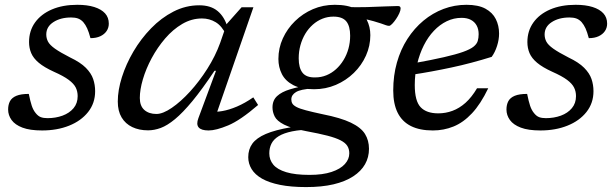

<svg xmlns="http://www.w3.org/2000/svg" viewBox="-20 -520 2504 780"><path d="M97 -138.5Q103 -108.5 109 -90.5Q115 -72.5 125 -60.5Q135 -48 146 -44Q157 -40 173 -40Q206 -40 234 -50.2Q262 -60.5 278.8 -80.5Q295.5 -100.5 295.5 -129.5Q295.5 -148.5 287.8 -164.2Q280 -180 259.2 -195.5Q238.5 -211 199 -228.5Q159.5 -246.5 137.5 -265Q115.5 -283.5 106.8 -304.2Q98 -325 98 -349Q98 -394.5 122.2 -428.5Q146.5 -462.5 190.5 -481.5Q234.5 -500.5 294 -500.5Q334.5 -500.5 363 -491.5Q391.5 -482.5 406.8 -465.8Q422 -449 422 -424Q422 -407 413 -393.8Q404 -380.5 387.5 -372.8Q371 -365 347.5 -365Q341 -389.5 334.2 -404.5Q327.5 -419.5 318 -430.5Q308 -441 296.5 -445Q285 -449 269 -449Q226 -449 197 -430.2Q168 -411.5 168 -380Q168 -364.5 175 -351Q182 -337.5 203 -322.5Q224 -307.5 265 -286.5Q307 -266.5 328.8 -244.5Q350.5 -222.5 358.5 -199Q366.5 -175.5 366.5 -149.5Q366.5 -101 338 -65Q309.5 -29 260.8 -9.5Q212 10 151 10Q101.5 10 71.2 -1.5Q41 -13 27 -32.5Q13 -52 13 -75Q13 -94.5 20.5 -108.8Q28 -123 46.5 -130.8Q65 -138.5 97 -138.5Z M786 -40 857.5 -232.5H851.5Q801 -157 761.8 -109.5Q722.5 -62 691 -36Q659.5 -10 633 -0.2Q606.5 9.5 581.5 9.5Q545 9.5 517.2 -3.8Q489.5 -17 474 -43Q458.5 -69 458.5 -107.5Q458.5 -153.5 475.2 -206.5Q492 -259.5 522.2 -311Q552.5 -362.5 593.8 -405Q635 -447.5 684.8 -473Q734.5 -498.5 789.5 -498.5Q836 -498.5 864 -475.2Q892 -452 904.5 -409L898.5 -379Q881.5 -414.5 856.2 -429.8Q831 -445 800.5 -445Q758.5 -445 720.5 -422.8Q682.5 -400.5 651 -363.8Q619.5 -327 596.2 -283.8Q573 -240.5 560.5 -198Q548 -155.5 548 -122Q548 -89.5 566.5 -73.2Q585 -57 615.5 -57Q641.5 -57 677.8 -81.8Q714 -106.5 751.8 -147.8Q789.5 -189 822.2 -240.5Q855 -292 874.5 -346L901 -422.5L961.5 -490.5H1009.5L852.5 -37.5L833.5 -66.5Q855.5 -64 883 -68.8Q910.5 -73.5 942.8 -87.2Q975 -101 1009 -124.5L1028.5 -93.5Q956 -31 906.8 -10.5Q857.5 10 827.5 10Q797.5 10 787 -2.5Q776.5 -15 786 -40Z M1560.5 -415Q1555 -415 1547.2 -417.8Q1539.5 -420.5 1527.5 -424.8Q1515.5 -429 1497.5 -434Q1479.5 -439 1454 -444.5Q1428.5 -450 1393 -455L1385.5 -491.5Q1428.5 -490 1470.8 -491.2Q1513 -492.5 1546.5 -494Q1580 -495.5 1596 -495.5Q1602 -495.5 1604.8 -493.2Q1607.5 -491 1607.5 -485.5Q1607.5 -478 1602.2 -466.2Q1597 -454.5 1589 -442.8Q1581 -431 1573.2 -423Q1565.5 -415 1560.5 -415ZM1261 -205.5Q1284.5 -205.5 1306 -214.2Q1327.5 -223 1345 -238.8Q1362.5 -254.5 1375.5 -275.8Q1388.5 -297 1395.5 -322.2Q1402.5 -347.5 1402.5 -375Q1402.5 -414 1386.8 -433.2Q1371 -452.5 1334.5 -452.5Q1311 -452.5 1289.8 -444Q1268.5 -435.5 1250.8 -419.8Q1233 -404 1220.2 -382.8Q1207.5 -361.5 1200.5 -336.2Q1193.5 -311 1193.5 -283Q1193.5 -244 1209.2 -224.2Q1225 -204.5 1261 -205.5ZM1340 -500.5Q1393 -500.5 1424.5 -483.8Q1456 -467 1470.2 -439Q1484.5 -411 1484.5 -377Q1484.5 -334 1466.8 -294.2Q1449 -254.5 1417.5 -223.8Q1386 -193 1344.5 -175.2Q1303 -157.5 1256 -157.5Q1203.5 -157.5 1171.5 -174.2Q1139.5 -191 1125.2 -219Q1111 -247 1111 -280.5Q1111 -324.5 1129 -364Q1147 -403.5 1178.5 -434.2Q1210 -465 1251.2 -482.8Q1292.5 -500.5 1340 -500.5ZM1223.5 240Q1162 240 1117.5 231Q1073 222 1044.5 205.8Q1016 189.5 1002.2 167Q988.5 144.5 988.5 118.5Q988.5 86.5 1005.2 63.5Q1022 40.5 1059.8 24.2Q1097.5 8 1161.5 -3L1177.5 -35.5L1253.5 6Q1202 6.5 1167.5 13.5Q1133 20.5 1112.2 33.2Q1091.5 46 1082.8 63.5Q1074 81 1074 103Q1074 129 1090.2 148.8Q1106.5 168.5 1142.8 179.5Q1179 190.5 1237.5 190.5Q1291 190.5 1327 178.5Q1363 166.5 1381 146.5Q1399 126.5 1399 103Q1399 85.5 1391 72.8Q1383 60 1363.5 50Q1344 40 1310.2 31.2Q1276.5 22.5 1225 13Q1163.5 1.5 1134 -13.8Q1104.5 -29 1095.8 -47Q1087 -65 1087 -83.5Q1087 -112.5 1105.8 -129.8Q1124.5 -147 1158.5 -157.2Q1192.5 -167.5 1237 -174.5L1250 -160.5Q1201.5 -157.5 1182.5 -146Q1163.5 -134.5 1163.5 -116Q1163.5 -106.5 1167.8 -99.2Q1172 -92 1184.8 -85.2Q1197.5 -78.5 1223 -71.8Q1248.5 -65 1290.5 -56Q1364 -41.5 1405.2 -21.8Q1446.5 -2 1462.8 24.2Q1479 50.5 1479 84.5Q1479 119 1463 147.2Q1447 175.5 1414.8 196.5Q1382.5 217.5 1335 228.8Q1287.5 240 1223.5 240Z M1855 -447.5Q1823.5 -447.5 1795 -433.8Q1766.5 -420 1742.8 -395Q1719 -370 1701.8 -335.8Q1684.5 -301.5 1674.8 -260.5Q1665 -219.5 1665 -174.5Q1665 -109.5 1688.8 -84.5Q1712.5 -59.5 1760.5 -59.5Q1790.5 -59.5 1818.2 -69.8Q1846 -80 1871 -102.2Q1896 -124.5 1918 -161.5H1963.5Q1932.5 -97 1897.2 -59.5Q1862 -22 1822.2 -6Q1782.5 10 1738.5 10Q1685 10 1649.2 -8Q1613.5 -26 1595.5 -62Q1577.5 -98 1577.5 -152.5Q1577.5 -213 1592.5 -266Q1607.5 -319 1635.2 -362Q1663 -405 1700.2 -436Q1737.5 -467 1782 -483.8Q1826.5 -500.5 1875 -500.5Q1923 -500.5 1952 -484.8Q1981 -469 1994.2 -442.5Q2007.5 -416 2007.5 -383.5Q2007.5 -359 1999.2 -333.2Q1991 -307.5 1977.5 -289Q1937.5 -276.5 1896.2 -265.5Q1855 -254.5 1814 -245.8Q1773 -237 1733.5 -229.8Q1694 -222.5 1657 -217L1660 -263Q1735 -276.5 1783.8 -287.8Q1832.5 -299 1861.2 -309.2Q1890 -319.5 1903.5 -330.2Q1917 -341 1920.8 -353.5Q1924.5 -366 1924.5 -381Q1924.5 -401.5 1916.5 -416.2Q1908.5 -431 1893.2 -439.2Q1878 -447.5 1855 -447.5Z M2121.5 -138.5Q2127.5 -108.5 2133.5 -90.5Q2139.5 -72.5 2149.5 -60.5Q2159.5 -48 2170.5 -44Q2181.5 -40 2197.5 -40Q2230.5 -40 2258.5 -50.2Q2286.5 -60.5 2303.2 -80.5Q2320 -100.5 2320 -129.5Q2320 -148.5 2312.2 -164.2Q2304.5 -180 2283.8 -195.5Q2263 -211 2223.5 -228.5Q2184 -246.5 2162 -265Q2140 -283.5 2131.2 -304.2Q2122.5 -325 2122.5 -349Q2122.5 -394.5 2146.8 -428.5Q2171 -462.5 2215 -481.5Q2259 -500.5 2318.5 -500.5Q2359 -500.5 2387.5 -491.5Q2416 -482.5 2431.2 -465.8Q2446.5 -449 2446.5 -424Q2446.5 -407 2437.5 -393.8Q2428.5 -380.5 2412 -372.8Q2395.5 -365 2372 -365Q2365.5 -389.5 2358.8 -404.5Q2352 -419.5 2342.5 -430.5Q2332.5 -441 2321 -445Q2309.5 -449 2293.5 -449Q2250.5 -449 2221.5 -430.2Q2192.5 -411.5 2192.5 -380Q2192.5 -364.5 2199.5 -351Q2206.5 -337.5 2227.5 -322.5Q2248.5 -307.5 2289.5 -286.5Q2331.5 -266.5 2353.2 -244.5Q2375 -222.5 2383 -199Q2391 -175.5 2391 -149.5Q2391 -101 2362.5 -65Q2334 -29 2285.2 -9.5Q2236.5 10 2175.5 10Q2126 10 2095.8 -1.5Q2065.5 -13 2051.5 -32.5Q2037.5 -52 2037.5 -75Q2037.5 -94.5 2045 -108.8Q2052.5 -123 2071 -130.8Q2089.5 -138.5 2121.5 -138.5Z"/></svg>

Font: Newsreader 9pt
Style: Italic
Weight: 400
Italic angle: -17°
Designer: Hugues Gentile
Foundry: Production Type
Version: Version 1.003